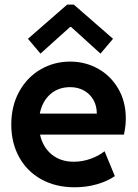

<svg xmlns="http://www.w3.org/2000/svg" viewBox="-20 -794 591 822"><path d="M28.3 -260.7Q28.3 -340.8 62.3 -402.1Q96.2 -463.4 153.8 -496.8Q211.4 -530.3 280.3 -530.3Q345.2 -530.3 399.7 -500Q454.1 -469.7 486.3 -414.3Q518.6 -358.9 518.6 -287.1Q518.6 -270.5 516.8 -255.1Q515.1 -239.7 510.7 -217.8H151.4Q163.1 -164.1 201.2 -132.8Q239.3 -101.6 295.9 -101.6Q333 -101.6 368.2 -114.3Q403.3 -127 427.7 -146.5L471.7 -40Q439.9 -18.1 395 -5.1Q350.1 7.8 299.8 7.8Q218.3 7.8 156.7 -26.4Q95.2 -60.5 61.8 -121.6Q28.3 -182.6 28.3 -260.7ZM394.5 -307.6Q394.5 -340.8 379.9 -366.5Q365.2 -392.1 339.4 -406.5Q313.5 -420.9 280.3 -420.9Q229.5 -420.9 195.1 -390.4Q160.6 -359.9 150.4 -307.6ZM99.6 -627.9 267.6 -774.4H295.9L463.9 -627.9L410.2 -564.5L284.2 -678.7H280.3L153.3 -564.5Z"/></svg>

Font: Reddit Sans Strawberry
Style: Bold
Weight: 700
Designer: Stephen Hutchings
Foundry: Reddit
Version: Version 1.013